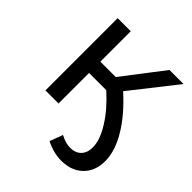

<svg xmlns="http://www.w3.org/2000/svg" viewBox="-199 -663 996 996"><g transform="rotate(45 299.0 -165.0)"><path d="M572 40Q572 113 527.5 156.5Q483 200 409 200Q352 200 294 171L321 99Q361 120 394 120Q432 120 454 97.5Q476 75 476 35Q476 -19 432 -89Q388 -159 315 -224H189V0H93V-530H189V-307H302L473 -530H576L381 -282Q472 -200 522 -116.5Q572 -33 572 40Z"/></g></svg>

Font: CMG Sans Medium
Style: Regular
Weight: 500
Designer: Julieta Ulanovsky
Foundry: Julieta Ulanovsky
Version: Version 7.200